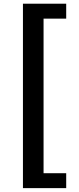

<svg xmlns="http://www.w3.org/2000/svg" viewBox="-20 -823 418 1016"><path d="M101.4 172.5V-803.4H330.3V-724.4H210.5V93.6H330.3V172.5Z"/></svg>

Font: Shanggu Sans SC VF
Style: Regular
Weight: 250
Designer: GuiWonder
Version: Version 1.021